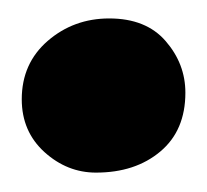

<svg xmlns="http://www.w3.org/2000/svg" viewBox="-20 -476 219 203"><path d="M81.5 -293.5Q51 -293.5 27 -315.2Q3 -337 3 -371Q3 -409 30.5 -432.8Q58 -456.5 95.5 -456.5Q134.5 -456.5 155.2 -432.5Q176 -408.5 176 -378Q176 -338 149.5 -315.8Q123 -293.5 81.5 -293.5Z"/></svg>

Font: Merriweather 60pt ExtraBold
Style: Regular
Weight: 800
Version: Version 2.100